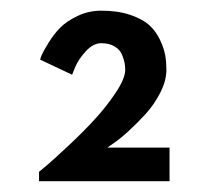

<svg xmlns="http://www.w3.org/2000/svg" viewBox="-20 -853 391 360"><path d="M53.2 -513.2V-530.8Q59.6 -536.1 70.6 -545.4Q81.5 -554.7 109.4 -580.8Q137.2 -606.9 158.4 -630.1Q179.7 -653.3 197.3 -679.7Q214.8 -706.1 214.8 -722.2Q214.8 -728.5 213.6 -735.1Q212.4 -741.7 208.5 -751Q204.6 -760.3 194.6 -766.1Q184.6 -772 169.9 -772Q154.8 -772 141.1 -757.1Q127.4 -742.2 121.1 -727.5L115.2 -712.9L55.2 -741.2Q56.2 -745.1 58.8 -751.2Q61.5 -757.3 71.3 -773.2Q81.1 -789.1 92.8 -801Q104.5 -813 125.2 -823Q146 -833 169.9 -833Q200.7 -833 223.9 -825.2Q247.1 -817.4 259.8 -805.9Q272.5 -794.4 280 -778.3Q287.6 -762.2 289.8 -749.3Q292 -736.3 292 -722.2Q292 -701.7 280.5 -679.2Q269 -656.7 252.7 -638.9Q236.3 -621.1 220.2 -606.4Q204.1 -591.8 192.4 -584L181.2 -576.2H297.9V-513.2Z"/></svg>

Font: Hussar Preview
Style: Bold
Weight: 700
Foundry: Cannot Into Space Fonts, PlusOne Fonts
Version: Version 2.29RC2 "Millennial"